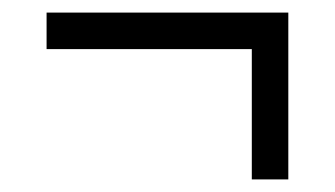

<svg xmlns="http://www.w3.org/2000/svg" viewBox="-20 -407 532 305"><path d="M380 -329H54V-387H438V-122H380Z"/></svg>

Font: Noto Serif Narrow
Style: Regular
Weight: 400
Width: 4
Designer: Monotype Design Team
Foundry: Monotype Imaging Inc.
Version: Version 1.001